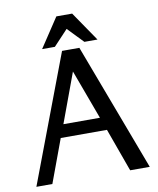

<svg xmlns="http://www.w3.org/2000/svg" viewBox="-92 -922 816 994"><g transform="rotate(-10 315.5 -425.5)"><path d="M614 0H511L429 -227H186L102 0H18L271 -670H362ZM404 -295 308 -555 212 -295ZM462 -696H393L314 -778L238 -697H171L273 -851H356Z"/></g></svg>

Font: Rosario
Style: Regular
Weight: 400
Designer: Hector Gatti
Foundry: Omnibus-Type
Version: Version 1.004